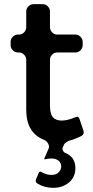

<svg xmlns="http://www.w3.org/2000/svg" viewBox="-20 -678 447 922"><path d="M311 -2Q307 -1 298.5 5Q290 11 288 15L281 31Q278 37 282 45Q286 53 293 56Q342 76 342 129Q342 172 311.5 198Q281 224 236 224Q193 224 161 204Q148 197 153 183L166 152Q170 143 179 148Q202 162 228 162Q249 162 261.5 149.5Q274 137 274 121Q274 105 261.5 94Q249 83 226 83Q215 83 195 87Q191 87 193 83L214 34Q218 24 211 11.5Q204 -1 193 -6Q106 -39 106 -150V-391Q106 -405 95.5 -415.5Q85 -426 71 -426H66Q52 -426 41.5 -436.5Q31 -447 31 -461V-477Q31 -491 41.5 -501.5Q52 -512 66 -512H71Q85 -512 95.5 -522.5Q106 -533 106 -547V-623Q106 -637 116.5 -647.5Q127 -658 141 -658H185Q199 -658 209.5 -647.5Q220 -637 220 -623V-547Q220 -533 230.5 -522.5Q241 -512 255 -512H342Q356 -512 366.5 -501.5Q377 -491 377 -477V-461Q377 -447 366.5 -436.5Q356 -426 342 -426H255Q241 -426 230.5 -415.5Q220 -405 220 -391V-171Q220 -131 234 -115Q248 -99 277 -99Q304 -99 342 -115Q358 -122 362 -106L381 -50Q386 -34 371 -25Q339 -9 311 -2Z"/></svg>

Font: Trueno
Style: Round
Weight: 400
Designer: Julieta Ulanovsky, Jasper
Foundry: Julieta Ulanovsky, Cannot Into Space Fonts
Version: Version 3.001